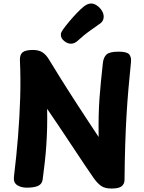

<svg xmlns="http://www.w3.org/2000/svg" viewBox="-20 -1077 832 1107"><path d="M226 -41.6Q222.4 -16.2 200 -5.6Q177.6 5 134.3 5Q101.8 5 79.3 -9.4Q56.8 -23.9 60.3 -56.8Q74.6 -174.8 83.8 -288.4Q93 -402 96.4 -512.6Q99.8 -623.2 94.8 -730.7Q93.8 -762.3 110.8 -775.7Q127.8 -789 170.1 -789Q203.3 -789 224.8 -775.3Q246.3 -761.7 265 -729.8Q274.3 -714.7 289.2 -690.4Q304 -666.2 323.8 -634.3Q343.6 -602.3 368.3 -563.6Q393 -524.9 421.5 -480.7Q450 -436.4 482.1 -387.9Q514.2 -339.4 548.7 -287.1Q547.7 -357.1 549 -410.7Q550.3 -464.3 553.7 -511.2Q557 -558.1 561.9 -606.2Q566.9 -654.3 573.1 -713.3Q576.7 -747.3 594.6 -763.2Q612.6 -779.1 664.4 -779.1Q711.2 -779.1 724.6 -763.9Q738 -748.7 735.2 -719.4Q727.2 -640.6 720.7 -566.4Q714.2 -492.2 709.6 -413.9Q705 -335.6 702 -244.5Q699 -153.4 698 -40.3Q698 -17.3 682.1 -3.7Q666.2 10 622.9 10Q584.8 10 563.6 -4.7Q542.3 -19.3 520.3 -50Q491.7 -91.1 467.4 -127.6Q443.2 -164.1 419.8 -199.1Q396.3 -234 371.4 -271.9Q346.4 -309.8 317.3 -353Q288.2 -396.2 251.7 -449.7Q252.9 -394.6 251.7 -342.6Q250.4 -290.7 247.1 -240.9Q243.8 -191.1 238.2 -141.7Q232.7 -92.3 226 -41.6ZM388.4 -825.1Q369 -825.1 349.9 -840.6Q330.9 -856 330.9 -876.2Q330.9 -884.7 334.2 -891.7Q337.4 -898.8 342.1 -905.2Q357.8 -927.3 380.1 -953.9Q402.3 -980.4 424.9 -1003.7Q447.4 -1027 462.2 -1038.6Q472.8 -1047.1 483.6 -1051.9Q494.4 -1056.8 505.3 -1056.8Q522 -1056.8 539 -1045.1Q556 -1033.4 566.9 -1016.1Q577.9 -998.7 577.9 -980.4Q577.9 -957.4 559.2 -942.7Q544.4 -931.8 505 -904.3Q465.6 -876.8 426.4 -840.8Q409.2 -825.1 388.4 -825.1Z"/></svg>

Font: Playpen Sans Arabic
Style: Regular
Weight: 400
Designer: Azza Alameddine, Laura Meseguer, Veronika Burian, José Scaglione
Foundry: TypeTogether
Version: Version 2.000